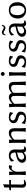

<svg xmlns="http://www.w3.org/2000/svg" viewBox="2126 -2814 698 4991"><g transform="rotate(-90 2475.5 -319.0)"><path d="M95 -429Q95 -488 99 -557L101 -560Q116 -562 126.5 -565.5Q137 -569 150.5 -575.5Q164 -582 171 -585Q180 -585 180 -575Q175 -511 175 -429H222Q241 -429 292 -431L297 -424Q289 -404 285 -383Q265 -385 213 -385H175V-259Q175 -225 173.5 -181Q172 -137 172 -126Q172 -85 179.5 -66Q187 -47 205 -44Q244 -38 284 -52L296 -27Q238 10 180 10Q143 10 117.5 -15Q92 -40 92 -86Q92 -97 93.5 -155.5Q95 -214 95 -248V-385Q48 -385 24 -383L19 -390Q33 -412 41 -431Q55 -429 95 -429Z M507 -334 510 -332Q545 -392 571.5 -415.5Q598 -439 637 -439Q649 -439 673 -432L677 -428L657 -354L649 -352Q634 -366 597 -366Q564 -366 541 -331Q507 -279 507 -232V-180Q507 -68 516 0L514 3Q496 0 467 0Q438 0 420 3L418 0Q427 -62 427 -180V-235Q427 -373 418 -429L420 -432Q464 -428 501 -435Q507 -435 507 -425Z M1005 -225 920 -202Q865 -187 843 -162.5Q821 -138 821 -102Q821 -78 841.5 -59.5Q862 -41 895 -41Q935 -41 987 -80Q1001 -90 1001 -106ZM1005 -48H1001Q961 -14 933.5 -2Q906 10 865 10Q807 10 773.5 -17Q740 -44 740 -98Q740 -149 784.5 -187.5Q829 -226 906 -243L999 -264Q1006 -266 1006 -276Q1006 -308 999 -331.5Q992 -355 983 -366.5Q974 -378 959 -384.5Q944 -391 934 -392.5Q924 -394 910 -394Q853 -394 800 -309L787 -310L770 -377L773 -381Q842 -439 920 -439Q1085 -439 1085 -277Q1085 -274 1083.5 -208.5Q1082 -143 1082 -126Q1082 -63 1099 -48Q1107 -40 1128 -40Q1140 -40 1155 -46L1163 -21Q1133 10 1083 10Q1055 10 1034 -4.5Q1013 -19 1005 -48Z M1636 -180Q1636 -66 1645 0L1643 3Q1625 0 1596 0Q1567 0 1549 3L1547 0Q1556 -67 1556 -180V-278Q1556 -337 1540 -358Q1524 -379 1484 -379Q1453 -379 1413.5 -359Q1374 -339 1339 -297V-180Q1339 -64 1348 0L1346 3Q1328 0 1299 0Q1270 0 1252 3L1250 0Q1259 -61 1259 -180V-235Q1259 -373 1250 -429L1252 -432Q1296 -428 1333 -435Q1339 -435 1339 -425V-352L1341 -349Q1418 -439 1514 -439Q1580 -439 1609 -400Q1638 -361 1638 -281Q1638 -265 1637 -230.5Q1636 -196 1636 -180Z M1765 -101 1780 -102Q1832 -30 1898 -30Q1939 -30 1964.5 -52Q1990 -74 1990 -113Q1990 -147 1965.5 -163.5Q1941 -180 1889 -194Q1833 -209 1801 -236Q1769 -263 1769 -317Q1769 -375 1814 -407Q1859 -439 1920 -439Q1997 -439 2055 -409L2057 -406L2037 -332L2023 -331Q2004 -353 1995 -362.5Q1986 -372 1963 -385.5Q1940 -399 1916 -399Q1883 -399 1861.5 -382.5Q1840 -366 1840 -336Q1840 -280 1933 -258Q1995 -243 2032 -213Q2069 -183 2069 -127Q2069 -104 2061.5 -82Q2054 -60 2036.5 -38Q2019 -16 1983.5 -3Q1948 10 1899 10Q1825 10 1748 -17Z M2273 -352 2276 -349Q2361 -439 2444 -439Q2486 -439 2514.5 -417.5Q2543 -396 2550 -360Q2625 -439 2719 -439Q2793 -439 2818 -398.5Q2843 -358 2843 -280V-180Q2843 -64 2852 0L2850 3Q2832 0 2803 0Q2774 0 2756 3L2754 0Q2763 -61 2763 -180V-290Q2763 -339 2744 -359Q2725 -379 2683 -379Q2610 -379 2556 -319Q2557 -307 2557 -281V-180Q2557 -64 2566 0L2564 3Q2546 0 2517 0Q2488 0 2470 3L2468 0Q2477 -61 2477 -180V-290Q2477 -379 2411 -379Q2384 -379 2346 -357.5Q2308 -336 2273 -301V-180Q2273 -64 2282 0L2280 3Q2262 0 2233 0Q2204 0 2186 3L2184 0Q2193 -61 2193 -180V-235Q2193 -373 2184 -429L2186 -432Q2230 -428 2267 -435Q2273 -435 2273 -425Z M3013.5 -561.5Q2998 -577 2998 -597Q2998 -617 3013.5 -632.5Q3029 -648 3049 -648Q3069 -648 3084.5 -632.5Q3100 -617 3100 -597Q3100 -577 3084.5 -561.5Q3069 -546 3049 -546Q3029 -546 3013.5 -561.5ZM3008 -235Q3008 -368 2999 -429L3001 -432Q3044 -429 3088 -433Q3094 -433 3095.5 -431.5Q3097 -430 3097 -423Q3088 -339 3088 -251V-180Q3088 -71 3097 0L3095 3Q3077 0 3048 0Q3019 0 3001 3L2999 0Q3008 -67 3008 -180Z M3228 -101 3243 -102Q3295 -30 3361 -30Q3402 -30 3427.5 -52Q3453 -74 3453 -113Q3453 -147 3428.5 -163.5Q3404 -180 3352 -194Q3296 -209 3264 -236Q3232 -263 3232 -317Q3232 -375 3277 -407Q3322 -439 3383 -439Q3460 -439 3518 -409L3520 -406L3500 -332L3486 -331Q3467 -353 3458 -362.5Q3449 -372 3426 -385.5Q3403 -399 3379 -399Q3346 -399 3324.5 -382.5Q3303 -366 3303 -336Q3303 -280 3396 -258Q3458 -243 3495 -213Q3532 -183 3532 -127Q3532 -104 3524.5 -82Q3517 -60 3499.5 -38Q3482 -16 3446.5 -3Q3411 10 3362 10Q3288 10 3211 -17Z M3624 -101 3639 -102Q3691 -30 3757 -30Q3798 -30 3823.5 -52Q3849 -74 3849 -113Q3849 -147 3824.5 -163.5Q3800 -180 3748 -194Q3692 -209 3660 -236Q3628 -263 3628 -317Q3628 -375 3673 -407Q3718 -439 3779 -439Q3856 -439 3914 -409L3916 -406L3896 -332L3882 -331Q3863 -353 3854 -362.5Q3845 -372 3822 -385.5Q3799 -399 3775 -399Q3742 -399 3720.5 -382.5Q3699 -366 3699 -336Q3699 -280 3792 -258Q3854 -243 3891 -213Q3928 -183 3928 -127Q3928 -104 3920.5 -82Q3913 -60 3895.5 -38Q3878 -16 3842.5 -3Q3807 10 3758 10Q3684 10 3607 -17Z M4253 -570Q4270 -570 4281.5 -581Q4293 -592 4303 -622L4327 -616Q4309 -526 4240 -526Q4215 -526 4176 -552Q4140 -574 4122 -574Q4103 -574 4092 -562.5Q4081 -551 4073 -526L4049 -531Q4060 -576 4078.5 -598Q4097 -620 4129 -620Q4161 -620 4201 -592Q4230 -570 4253 -570ZM4280 -225 4195 -202Q4140 -187 4118 -162.5Q4096 -138 4096 -102Q4096 -78 4116.5 -59.5Q4137 -41 4170 -41Q4210 -41 4262 -80Q4276 -90 4276 -106ZM4280 -48H4276Q4236 -14 4208.5 -2Q4181 10 4140 10Q4082 10 4048.5 -17Q4015 -44 4015 -98Q4015 -149 4059.5 -187.5Q4104 -226 4181 -243L4274 -264Q4281 -266 4281 -276Q4281 -308 4274 -331.5Q4267 -355 4258 -366.5Q4249 -378 4234 -384.5Q4219 -391 4209 -392.5Q4199 -394 4185 -394Q4128 -394 4075 -309L4062 -310L4045 -377L4048 -381Q4117 -439 4195 -439Q4360 -439 4360 -277Q4360 -274 4358.5 -208.5Q4357 -143 4357 -126Q4357 -63 4374 -48Q4382 -40 4403 -40Q4415 -40 4430 -46L4438 -21Q4408 10 4358 10Q4330 10 4309 -4.5Q4288 -19 4280 -48Z M4489 -205Q4489 -311 4548 -375Q4607 -439 4705 -439Q4805 -439 4859 -378.5Q4913 -318 4913 -214Q4913 -114 4856 -52Q4799 10 4701 10Q4604 10 4546.5 -51Q4489 -112 4489 -205ZM4698 -399Q4654 -399 4625.5 -372Q4597 -345 4587 -307.5Q4577 -270 4577 -222Q4577 -177 4587 -137Q4597 -97 4629 -63.5Q4661 -30 4710 -30Q4760 -30 4792.5 -77Q4825 -124 4825 -196Q4825 -297 4798.5 -348Q4772 -399 4698 -399Z"/></g></svg>

Font: Libertinus Sans
Style: Regular
Weight: 400
Designer: Philipp H. Poll
Foundry: Khaled Hosny
Version: Version 6.1